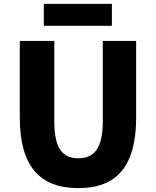

<svg xmlns="http://www.w3.org/2000/svg" viewBox="-20 -956 803 990"><path d="M384 14C582 14 682 -99 682 -350V-745H510V-331C510 -190 465 -140 384 -140C302 -140 260 -190 260 -331V-745H82V-350C82 -99 185 14 384 14ZM206 -823H557V-936H206Z"/></svg>

Font: Noto Sans HK Black
Style: Regular
Weight: 900
Designer: Ryoko NISHIZUKA 西塚涼子 (kana, bopomofo & ideographs); Paul D. Hunt (Latin, Greek & Cyrillic); Sandoll Communications 산돌커뮤니
Foundry: Adobe
Version: Version 2.004;hotconv 1.0.118;makeotfexe 2.5.65603